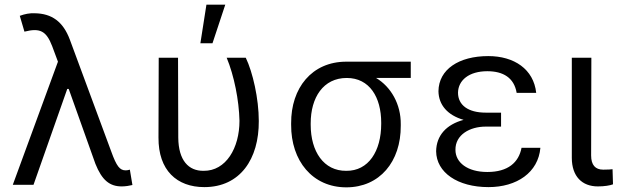

<svg xmlns="http://www.w3.org/2000/svg" viewBox="-20 -794 2660 825"><path d="M503 7C519 7 537 4 549 1L538 -65C532 -63 525 -62 520 -62C495 -62 481 -79 458 -143L280 -624C251 -701 203 -736 129 -737C107 -738 87 -734 65 -726L85 -658C152 -675 179 -661 204 -596L229 -529L35 0H124L269 -412H275L277 -407L390 -90C418 -20 451 7 503 7Z M662 -546 661 -203C660 -62 740 10 858 10C1012 10 1093 -111 1092 -274C1092 -370 1066 -484 1036 -546H954C986 -469 1007 -363 1009 -275C1009 -158 951 -59 855 -60C790 -59 747 -105 746 -202L745 -546ZM841 -608H893L948 -774H867Z M1231 -264V-258C1230 -103 1323 11 1468 11C1611 11 1703 -99 1702 -254V-260C1703 -346 1660 -421 1596 -459H1745V-529H1468C1320 -529 1230 -416 1231 -264ZM1315 -258V-264C1315 -375 1369 -459 1470 -459C1568 -459 1618 -376 1618 -267V-262C1618 -144 1563 -59 1468 -60C1371 -59 1315 -143 1315 -258Z M1854 -144C1855 -53 1946 10 2079 10C2201 10 2293 -53 2302 -159H2221C2209 -96 2163 -55 2074 -55C1988 -55 1937 -96 1937 -150C1936 -215 1999 -250 2067 -250H2133V-310H2067C1992 -310 1948 -342 1948 -396C1949 -449 1995 -488 2074 -488C2142 -488 2189 -460 2200 -395H2284C2273 -497 2189 -553 2078 -553C1952 -553 1865 -496 1864 -402C1865 -343 1903 -299 1972 -279C1898 -259 1855 -212 1854 -144Z M2437 -546V-116C2437 -36 2481 7 2549 7C2577 7 2601 3 2614 -2L2612 -67C2606 -66 2593 -65 2572 -65C2538 -65 2520 -85 2520 -126L2521 -546Z"/></svg>

Font: Wafeq
Style: Regular
Weight: 400
Designer: Rasmus Andersson & Azza Alameddine
Foundry: Google & TypeTogether
Version: Version 3.000;FEAKit 1.0